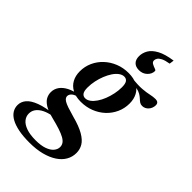

<svg xmlns="http://www.w3.org/2000/svg" viewBox="-350 -789 1146 1146"><g transform="rotate(45 222.5 -216.5)"><path d="M459.5 -369Q447 -369 437.8 -375.2Q428.5 -381.5 418.8 -390.8Q409 -400 395.5 -408Q382 -416 361.5 -420Q341 -424 310 -420L305 -445Q356.5 -439 389.5 -441.8Q422.5 -444.5 445.2 -449.8Q468 -455 488 -455Q500.5 -455 507.8 -448.8Q515 -442.5 515 -430Q515 -417.5 510.5 -406.2Q506 -395 498.5 -386.8Q491 -378.5 481.2 -373.8Q471.5 -369 459.5 -369ZM186.5 -161Q203.5 -161 219.5 -172.8Q235.5 -184.5 249.5 -205Q263.5 -225.5 273.8 -251.5Q284 -277.5 290 -306Q296 -334.5 296 -362.5Q296 -392.5 287 -405.2Q278 -418 261 -418Q244.5 -418 228.2 -406.2Q212 -394.5 198.2 -374Q184.5 -353.5 174 -327.5Q163.5 -301.5 157.5 -273Q151.5 -244.5 151.5 -216Q151.5 -186.5 160.8 -173.8Q170 -161 186.5 -161ZM264.5 -451.5Q308 -451.5 337.5 -435.8Q367 -420 382 -392Q397 -364 397 -326.5Q397 -285 380.5 -248.8Q364 -212.5 334.8 -185.2Q305.5 -158 266.8 -142.8Q228 -127.5 183 -127.5Q140 -127.5 110.5 -143.2Q81 -159 65.8 -187Q50.5 -215 50.5 -252.5Q50.5 -293.5 67 -329.8Q83.5 -366 112.8 -393.2Q142 -420.5 180.8 -436Q219.5 -451.5 264.5 -451.5ZM138.5 261.5Q85.5 261.5 46.5 253.8Q7.5 246 -18.5 231.8Q-44.5 217.5 -57.2 197.5Q-70 177.5 -70 153Q-70 125 -50.8 101.8Q-31.5 78.5 12.5 61.8Q56.5 45 131.5 37H176L174.5 45.5Q136 47.5 106 55Q76 62.5 55.5 75Q35 87.5 24.2 104Q13.5 120.5 13.5 141.5Q13.5 165 28.8 184Q44 203 75.5 214.2Q107 225.5 155.5 225.5Q200 225.5 229.2 215Q258.5 204.5 273 187.2Q287.5 170 287.5 150Q287.5 135 279.2 122.8Q271 110.5 252.5 100.2Q234 90 204.5 80.2Q175 70.5 132.5 60Q86.5 48.5 61.2 32.8Q36 17 26 -1.8Q16 -20.5 16 -42Q16 -69 31.5 -91Q47 -113 76.5 -128.2Q106 -143.5 147.5 -149.5L164.5 -138Q132 -135 116.8 -122.2Q101.5 -109.5 101.5 -94Q101.5 -87 105.8 -80Q110 -73 121.5 -66Q133 -59 155.5 -51.2Q178 -43.5 214 -33.5Q278.5 -16.5 315 4.8Q351.5 26 366.5 51Q381.5 76 381.5 106Q381.5 140 365.2 168.2Q349 196.5 317.5 217.2Q286 238 241 249.8Q196 261.5 138.5 261.5ZM367 -571Q367 -546 346.5 -526.2Q326 -506.5 295.5 -506.5Q267 -506.5 251.8 -522Q236.5 -537.5 236.5 -566Q236.5 -594 251.5 -619.8Q266.5 -645.5 302.5 -665Q338.5 -684.5 401.5 -693.5L397.5 -664Q364.5 -658.5 347.2 -649.8Q330 -641 323.8 -631Q317.5 -621 317.5 -611.5Q317.5 -598.5 329.8 -591.8Q342 -585 354.5 -581Q367 -577 367 -571Z"/></g></svg>

Font: Newsreader 24pt SemiBold
Style: Italic
Weight: 600
Italic angle: -17°
Designer: Hugues Gentile
Foundry: Production Type
Version: Version 1.003